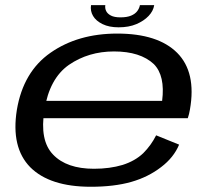

<svg xmlns="http://www.w3.org/2000/svg" viewBox="-20 -726 830 752"><path d="M335.5 5.5 348 -65Q241 -65 188 -120.5Q134.5 -175.5 154 -295Q173.5 -418.5 250 -472Q326.5 -524.5 426.5 -524.5Q529.5 -524.5 582.5 -475Q627.5 -429.5 615 -331H148L136 -263H715.5Q721 -279 724 -297.5Q749.5 -443 674 -519Q598.5 -594.5 439 -594.5Q285.5 -594.5 178 -519.5Q71 -445 46 -295.5Q22.5 -148.5 98.5 -71Q175 5.5 335.5 5.5ZM348 -65 335.5 5.5Q427 5.5 494 -13.5Q560.5 -32.5 611 -71.5Q660.5 -109 681.5 -159.5L591.5 -196Q572 -157 541 -126Q509 -95.5 460 -80Q410 -65 348 -65ZM444.5 -619Q484.5 -619 514 -631.5Q543.5 -644 562 -663.5Q580.5 -683 584 -706H528Q526 -694 517.8 -682.8Q509.5 -671.5 493.5 -664.8Q477.5 -658 451.5 -658Q428 -658 414.5 -665Q401 -672 395.8 -682.8Q390.5 -693.5 392.5 -706H336.5Q333 -683 344.5 -663.5Q356 -644 381.8 -631.5Q407.5 -619 444.5 -619Z"/></svg>

Font: Anybody Expanded
Style: Italic
Weight: 400
Width: 7
Italic angle: -10°
Version: Version 1.113;gftools[0.9.25]